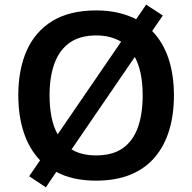

<svg xmlns="http://www.w3.org/2000/svg" viewBox="-20 -770 830 829"><path d="M731 -358Q731 -275 710.5 -207.5Q690 -140 648.5 -91Q607 -42 543.5 -16Q480 10 395 10Q344 10 301 0.5Q258 -9 223 -28L178 39L106 -9L153 -78Q106 -127 82.5 -198.5Q59 -270 59 -359Q59 -470 95.5 -552Q132 -634 206.5 -679.5Q281 -725 396 -725Q447 -725 490 -715Q533 -705 568 -687L611 -750L683 -703L637 -636Q684 -588 707.5 -517.5Q731 -447 731 -358ZM596 -358Q596 -462 562 -524L289 -125Q310 -112 336.5 -105.5Q363 -99 395 -99Q466 -99 510 -130Q554 -161 575 -219Q596 -277 596 -358ZM194 -358Q194 -307 202.5 -264.5Q211 -222 229 -190L503 -590Q481 -603 454.5 -610Q428 -617 396 -617Q326 -617 281.5 -586Q237 -555 215.5 -497Q194 -439 194 -358Z"/></svg>

Font: Noto Sans Hebrew SemiBold
Style: Regular
Weight: 600
Designer: Monotype Design Team
Foundry: Monotype Imaging Inc.
Version: Version 2.003